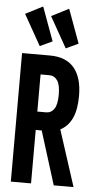

<svg xmlns="http://www.w3.org/2000/svg" viewBox="-58 -891 467 927"><g transform="rotate(5 175.0 -428.0)"><path d="M31 0V-623H166Q245 -623 284 -576Q323 -529 323 -441Q323 -373 303.5 -332Q284 -291 247 -272L335 0H239L158 -259H129V0ZM129 -348H172Q196 -348 210.5 -369Q225 -390 225 -439Q225 -486 210.5 -507Q196 -528 172 -528H129ZM113 -664 29 -813 113 -856 173 -692ZM239 -664 155 -813 239 -856 299 -692Z"/></g></svg>

Font: Inconsolata ExtraCondensed ExtraBold
Style: Regular
Weight: 800
Width: 2
Monospace: yes
Designer: Raph Levien, Cyreal, Brenton Simpson
Foundry: Raph Levien, Cyreal, Google
Version: Version 3.001; ttfautohint (v1.8.2.53-6de2)